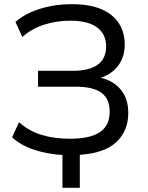

<svg xmlns="http://www.w3.org/2000/svg" viewBox="-20 -734 710 919"><path d="M279 165V8Q202 3 139.5 -18.5Q77 -40 38 -77L71 -149Q118 -107 178.5 -88.5Q239 -70 314 -70Q413 -70 459 -102Q505 -134 505 -199Q505 -261 465.5 -290Q426 -319 343 -319H162V-395H326Q408 -395 448 -424.5Q488 -454 488 -512Q488 -570 445 -602.5Q402 -635 315 -635Q253 -635 193 -616.5Q133 -598 87 -557L54 -629Q86 -657 129 -676Q172 -695 221.5 -704.5Q271 -714 323 -714Q409 -714 465 -690Q521 -666 549 -622.5Q577 -579 577 -521Q577 -463 547 -421.5Q517 -380 461 -361L460 -362Q523 -348 558.5 -304.5Q594 -261 594 -194Q594 -108 537.5 -54.5Q481 -1 362 7V165Z"/></svg>

Font: Nunito Sans 8pt
Style: Regular
Weight: 400
Version: Version 3.101;gftools[0.9.27]